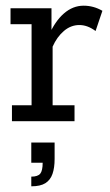

<svg xmlns="http://www.w3.org/2000/svg" viewBox="-20 -426 386 675"><path d="M22 0V-56H91V-341H17V-397H161V-294L151 -300Q173 -351 204.5 -378.5Q236 -406 274 -406Q309 -406 340 -388L316 -317Q301 -328 287 -333Q273 -338 259 -338Q229 -338 204.5 -317Q180 -296 165 -262V-56H242V0ZM90 229V195Q113 195 121.5 184.5Q130 174 130 146H90V75H172V133Q172 164 164.5 185.5Q157 207 139.5 218Q122 229 90 229Z"/></svg>

Font: Rokkitt
Style: Regular
Weight: 400
Designer: Vernon Adams
Foundry: Vernon Adams
Version: Version 3.103